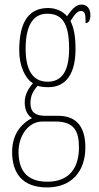

<svg xmlns="http://www.w3.org/2000/svg" viewBox="-20 -577 431 839"><path d="M186 242C292 242 353 173 353 67C353 -13 322 -71 234 -71H177C136 -71 113 -86 113 -126C113 -162 128 -183 144 -202C155 -198 177 -196 191 -196C270 -196 310 -257 310 -362C310 -426 301 -459 288 -485C308 -518 321 -529 333 -529C353 -529 354 -513 354 -476C368 -476 375 -489 375 -512C375 -536 362 -557 337 -557C308 -557 291 -531 273 -506C258 -525 227 -542 191 -542C111 -542 64 -489 64 -357C64 -288 90 -234 124 -213C106 -193 88 -165 88 -130C88 -91 104 -71 120 -61C84 -43 33 -1 33 87C33 180 78 242 186 242ZM188 -220C123 -220 92 -271 92 -364C92 -472 129 -517 186 -517C249 -517 282 -479 282 -365C282 -268 252 -220 188 -220ZM187 217C89 217 61 158 61 86C61 15 105 -46 165 -46H222C304 -46 325 -4 325 67C325 153 286 217 187 217Z"/></svg>

Font: Noto Serif Devanagari ExtraCondensed Thin
Style: Regular
Weight: 100
Width: 2
Designer: Universal Thirst, Indian Type Foundry and the Monotype Design Team
Foundry: Monotype Imaging Inc.
Version: Version 2.004